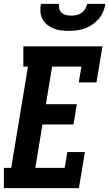

<svg xmlns="http://www.w3.org/2000/svg" viewBox="-27 -975 566 995"><path d="M-7 0V-105H31L118 -630H94V-735H504L473 -548H381L395 -630H243L211 -435H371L354 -330H193L156 -105H308L322 -187H413L382 0ZM329 -815Q308 -815 288 -817.5Q268 -820 250 -827.5Q232 -835 217 -847Q202 -859 193 -876.5Q184 -894 182.5 -914.5Q181 -935 185 -955H279Q277 -942 280.5 -929Q284 -916 293.5 -908Q303 -900 316 -897Q329 -894 342 -894Q356 -894 369.5 -897Q383 -900 395 -908Q407 -916 414.5 -928.5Q422 -941 425 -955H519Q516 -934 507.5 -914Q499 -894 484.5 -877Q470 -860 451.5 -847.5Q433 -835 412 -827.5Q391 -820 370 -817.5Q349 -815 329 -815Z"/></svg>

Font: Iosevka Curly Slab XBdObl
Style: Regular
Weight: 800
Italic angle: -9°
Monospace: yes
Designer: Belleve Invis
Foundry: Belleve Invis
Version: Version 11.1.0; ttfautohint (v1.8.3)